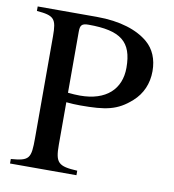

<svg xmlns="http://www.w3.org/2000/svg" viewBox="-76 -730 724 797"><g transform="rotate(10 285.5 -331.0)"><path d="M19 -662V-643C93 -637 103 -625 103 -551V-122C103 -36 97 -25 19 -19V0H299V-19C218 -23 205 -36 205 -112V-291C232 -289 238 -288 264 -288C371 -288 420 -297 478 -349C515 -382 535 -427 535 -480C535 -530 518 -571 485 -599C440 -637 368 -662 268 -662ZM205 -588C205 -615 211 -624 240 -624C376 -624 426 -585 426 -475C426 -385 366 -328 256 -328C236 -328 228 -329 205 -331Z"/></g></svg>

Font: STIX Math
Style: Regular
Weight: 400
Designer: MicroPress Inc., with final additions and corrections provided by Coen Hoffman, Elsevier (retired)
Version: Version 1.1.0